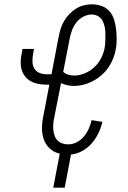

<svg xmlns="http://www.w3.org/2000/svg" viewBox="-20 -702 590 887"><path d="M226 165 256 8Q230 2 210.5 -15.5Q191 -33 182.5 -57.5Q174 -82 174 -109.5Q174 -137 180 -165L208 -311H193Q174 -311 156 -314.5Q138 -318 122.5 -326.5Q107 -335 96 -349Q85 -363 80 -380Q75 -397 75.5 -416Q76 -435 80 -454L84 -476H137L133 -454Q130 -437 130 -419Q130 -401 137.5 -387Q145 -373 160.5 -366Q176 -359 194 -359H218L251 -533Q255 -552 260.5 -570Q266 -588 276.5 -605.5Q287 -623 301 -637.5Q315 -652 332 -662.5Q349 -673 367.5 -677.5Q386 -682 404 -682Q429 -682 450.5 -674Q472 -666 486.5 -649Q501 -632 507.5 -610Q514 -588 516.5 -565Q519 -542 519 -518Q519 -494 514 -470Q508 -438 491 -407Q474 -376 447 -353Q420 -330 387 -317.5Q354 -305 322 -305Q306 -305 290.5 -308.5Q275 -312 262 -318L230 -156Q227 -142 226 -128Q225 -114 226.5 -100.5Q228 -87 232.5 -74.5Q237 -62 246 -53Q255 -44 268 -39.5Q281 -35 295 -35Q315 -35 334.5 -45Q354 -55 368 -72Q382 -89 390.5 -108.5Q399 -128 403 -147L453 -139Q447 -113 435 -87.5Q423 -62 404 -40Q385 -18 360 -4.5Q335 9 308 12L279 165ZM323 -353Q347 -353 371 -363Q395 -373 414.5 -390.5Q434 -408 446 -431Q458 -454 463 -478Q466 -495 466.5 -511.5Q467 -528 467 -544Q467 -560 464 -576Q461 -592 454 -605.5Q447 -619 433.5 -627Q420 -635 404 -635Q384 -635 365 -625Q346 -615 333 -598.5Q320 -582 313 -563Q306 -544 302 -524L272 -370Q282 -361 295 -357Q308 -353 323 -353Z"/></svg>

Font: Lode Dark Term
Style: Italic
Weight: 400
Italic angle: -11°
Monospace: yes
Designer: Belleve Invis
Foundry: Belleve Invis
Version: Version 29.2.0